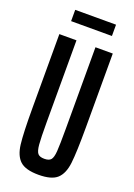

<svg xmlns="http://www.w3.org/2000/svg" viewBox="-158 -890 669 959"><g transform="rotate(20 176.5 -410.5)"><path d="M35 -298V-688H126V-254Q126 -169 129 -135Q132 -101 142 -89Q152 -77 177 -77Q202 -77 212 -89Q222 -101 224.5 -134.5Q227 -168 227 -254V-688H319V-298Q319 -163 312 -104.5Q305 -46 275.5 -19Q246 8 177 8Q108 8 78.5 -19Q49 -46 42 -104Q35 -162 35 -298ZM68 -769V-829H285V-769Z"/></g></svg>

Font: Saira Ultra Condensed SemiBold
Style: Regular
Weight: 600
Width: 1
Designer: Hector Gatti with collaboration of the Omnibus-Type team
Foundry: Omnibus-Type
Version: Version 1.001; ttfautohint (v1.8)